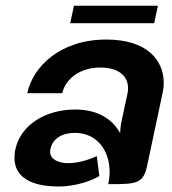

<svg xmlns="http://www.w3.org/2000/svg" viewBox="-20 -658 615 686"><path d="M244.2 -637.5 230.8 -575H530.8L544.2 -637.5ZM409.2 -182.5C384.2 -227.5 335.8 -266.7 248.3 -266.7C146.7 -266.7 55 -215 35 -125C32.5 -114.2 31.7 -103.3 31.7 -94.2C31.7 -22.5 95 8.3 190 8.3C255.8 8.3 314.2 -15.8 335 -29.2L325.8 -100C305.8 -90.8 263.3 -75 224.2 -75C189.2 -75 159.2 -88.3 159.2 -115.8C159.2 -118.3 159.2 -121.7 160 -125C168.3 -164.2 203.3 -183.3 247.5 -183.3C326.7 -183.3 371.7 -120 371.7 -43.3C371.7 -29.2 370 -15 366.7 0H375C468.3 0 492.5 -2.5 505.8 -66.7L560.8 -325C563.3 -337.5 565 -349.2 565 -361.7C565 -444.2 504.2 -516.7 360 -516.7C195 -516.7 97.5 -420 77.5 -325H202.5C213.3 -375 264.2 -416.7 338.3 -416.7C403.3 -416.7 437.5 -386.7 437.5 -343.3C437.5 -337.5 437.5 -331.7 435.8 -325L412.5 -216.7C410.8 -206.7 410 -194.2 409.2 -182.5Z"/></svg>

Font: BoonHome
Style: Bold Oblique
Weight: 700
Italic angle: -12°
Designer: Sungsit Sawaiwan
Foundry: Sungsit Sawaiwan
Version: Version 0.2